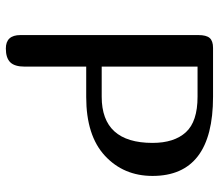

<svg xmlns="http://www.w3.org/2000/svg" viewBox="-66 -683 749 657"><g transform="rotate(90 308.5 -354.5)"><path d="M208 -275V-65Q208 -30 193 -15Q178 0 146 0Q100 0 100 -50V-659Q100 -686 110 -697.5Q120 -709 144 -709H311Q582 -709 582 -502Q582 -403 513 -339Q444 -275 312 -275ZM208 -656V-328H311Q469 -328 469 -502Q469 -576 432.5 -616Q396 -656 311 -656Z"/></g></svg>

Font: Marmelad
Style: Regular
Weight: 400
Designer: Manvel Shmavonyan
Foundry: Cyreal
Version: Version 1.001;PS 001.001;hotconv 1.0.88;makeotf.lib2.5.64775